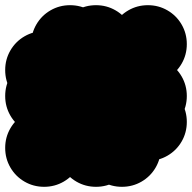

<svg xmlns="http://www.w3.org/2000/svg" viewBox="-70 -620 740 740"><path d="M250 -350Q250 -391 270 -425.5Q290 -460 324.5 -480Q359 -500 400 -500Q441 -500 475.5 -480Q510 -460 530 -425.5Q550 -391 550 -350Q550 -309 530 -274.5Q510 -240 475.5 -220Q441 -200 400 -200Q359 -200 324.5 -220Q290 -240 270 -274.5Q250 -309 250 -350ZM150 -250Q150 -291 170 -325.5Q190 -360 224.5 -380Q259 -400 300 -400Q341 -400 375.5 -380Q410 -360 430 -325.5Q450 -291 450 -250Q450 -209 430 -174.5Q410 -140 375.5 -120Q341 -100 300 -100Q259 -100 224.5 -120Q190 -140 170 -174.5Q150 -209 150 -250ZM50 -150Q50 -191 70 -225.5Q90 -260 124.5 -280Q159 -300 200 -300Q241 -300 275.5 -280Q310 -260 330 -225.5Q350 -191 350 -150Q350 -109 330 -74.5Q310 -40 275.5 -20Q241 0 200 0Q159 0 124.5 -20Q90 -40 70 -74.5Q50 -109 50 -150ZM350 -450Q350 -491 370 -525.5Q390 -560 424.5 -580Q459 -600 500 -600Q541 -600 575.5 -580Q610 -560 630 -525.5Q650 -491 650 -450Q650 -409 630 -374.5Q610 -340 575.5 -320Q541 -300 500 -300Q459 -300 424.5 -320Q390 -340 370 -374.5Q350 -409 350 -450ZM250 -50Q250 -91 270 -125.5Q290 -160 324.5 -180Q359 -200 400 -200Q441 -200 475.5 -180Q510 -160 530 -125.5Q550 -91 550 -50Q550 -9 530 25.5Q510 60 475.5 80Q441 100 400 100Q359 100 324.5 80Q290 60 270 25.5Q250 -9 250 -50ZM150 -50Q150 -91 170 -125.5Q190 -160 224.5 -180Q259 -200 300 -200Q341 -200 375.5 -180Q410 -160 430 -125.5Q450 -91 450 -50Q450 -9 430 25.5Q410 60 375.5 80Q341 100 300 100Q259 100 224.5 80Q190 60 170 25.5Q150 -9 150 -50ZM-50 -50Q-50 -91 -30 -125.5Q-10 -160 24.5 -180Q59 -200 100 -200Q141 -200 175.5 -180Q210 -160 230 -125.5Q250 -91 250 -50Q250 -9 230 25.5Q210 60 175.5 80Q141 100 100 100Q59 100 24.5 80Q-10 60 -30 25.5Q-50 -9 -50 -50ZM150 -450Q150 -491 170 -525.5Q190 -560 224.5 -580Q259 -600 300 -600Q341 -600 375.5 -580Q410 -560 430 -525.5Q450 -491 450 -450Q450 -409 430 -374.5Q410 -340 375.5 -320Q341 -300 300 -300Q259 -300 224.5 -320Q190 -340 170 -374.5Q150 -409 150 -450ZM350 -150Q350 -191 370 -225.5Q390 -260 424.5 -280Q459 -300 500 -300Q541 -300 575.5 -280Q610 -260 630 -225.5Q650 -191 650 -150Q650 -109 630 -74.5Q610 -40 575.5 -20Q541 0 500 0Q459 0 424.5 -20Q390 -40 370 -74.5Q350 -109 350 -150ZM350 -250Q350 -291 370 -325.5Q390 -360 424.5 -380Q459 -400 500 -400Q541 -400 575.5 -380Q610 -360 630 -325.5Q650 -291 650 -250Q650 -209 630 -174.5Q610 -140 575.5 -120Q541 -100 500 -100Q459 -100 424.5 -120Q390 -140 370 -174.5Q350 -209 350 -250ZM50 -450Q50 -491 70 -525.5Q90 -560 124.5 -580Q159 -600 200 -600Q241 -600 275.5 -580Q310 -560 330 -525.5Q350 -491 350 -450Q350 -409 330 -374.5Q310 -340 275.5 -320Q241 -300 200 -300Q159 -300 124.5 -320Q90 -340 70 -374.5Q50 -409 50 -450ZM-50 -350Q-50 -391 -30 -425.5Q-10 -460 24.5 -480Q59 -500 100 -500Q141 -500 175.5 -480Q210 -460 230 -425.5Q250 -391 250 -350Q250 -309 230 -274.5Q210 -240 175.5 -220Q141 -200 100 -200Q59 -200 24.5 -220Q-10 -240 -30 -274.5Q-50 -309 -50 -350ZM-50 -250Q-50 -291 -30 -325.5Q-10 -360 24.5 -380Q59 -400 100 -400Q141 -400 175.5 -380Q210 -360 230 -325.5Q250 -291 250 -250Q250 -209 230 -174.5Q210 -140 175.5 -120Q141 -100 100 -100Q59 -100 24.5 -120Q-10 -140 -30 -174.5Q-50 -209 -50 -250Z"/></svg>

Font: TINY 5x3
Style: Regular
Weight: 400
Designer: Jack Halten Fahnestock
Foundry: Velvetyne Type Foundry
Version: Version 1.002